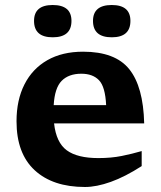

<svg xmlns="http://www.w3.org/2000/svg" viewBox="-20 -735 642 767"><path d="M312 -528.5Q440 -528.5 496.2 -458.8Q552.5 -389 556 -242H196Q204.5 -165.5 246.8 -134.5Q289 -103.5 373 -103.5Q424.5 -103.5 466.5 -112Q508.5 -120.5 546 -131.5V-71.5Q480 -29 422.8 -8.5Q365.5 12 319.5 12Q191 12 118.5 -55Q46 -122 46 -250.5Q46 -335.5 77.8 -398Q109.5 -460.5 169 -494.5Q228.5 -528.5 312 -528.5ZM305 -440.5Q254.5 -440.5 226.5 -412.2Q198.5 -384 194.5 -315H404Q400.5 -388.5 375.5 -414.5Q350.5 -440.5 305 -440.5ZM190.5 -586Q116 -586 116 -651.5Q116 -715 190.5 -715Q265.5 -715 265.5 -651.5Q265.5 -586 190.5 -586ZM426.5 -586Q351.5 -586 351.5 -651.5Q351.5 -715 426.5 -715Q501 -715 501 -651.5Q501 -586 426.5 -586Z"/></svg>

Font: Newsreader Caption SemiBold
Style: Regular
Weight: 600
Designer: Hugues Gentile
Foundry: Production Type
Version: Version 1.001